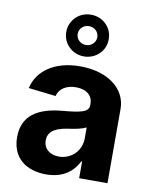

<svg xmlns="http://www.w3.org/2000/svg" viewBox="-91 -884 762 962"><g transform="rotate(10 290.5 -403.5)"><path d="M210 10C284 10 341 -21 373 -85H377V0H521V-378C521 -479 428 -553 286 -553C150 -553 69 -487 50 -401L189 -385C199 -425 236 -446 283 -446C335 -446 368 -420 368 -378V-369C368 -334 325 -326 237 -318C112 -307 35 -259 35 -149C35 -43 109 10 210 10ZM179 -158C179 -197 206 -223 275 -234C314 -239 348 -246 370 -257V-202C370 -134 317 -89 258 -89C212 -89 179 -115 179 -158ZM186 -711C186 -652 234 -605 294 -605C354 -605 403 -652 402 -711C403 -770 354 -818 294 -817C234 -818 186 -770 186 -711ZM244 -711C244 -738 266 -759 294 -759C322 -759 344 -738 344 -711C344 -685 322 -663 294 -663C266 -663 244 -685 244 -711Z"/></g></svg>

Font: Wafeq
Style: Bold
Weight: 700
Designer: Rasmus Andersson & Azza Alameddine
Foundry: Google & TypeTogether
Version: Version 3.000;FEAKit 1.0